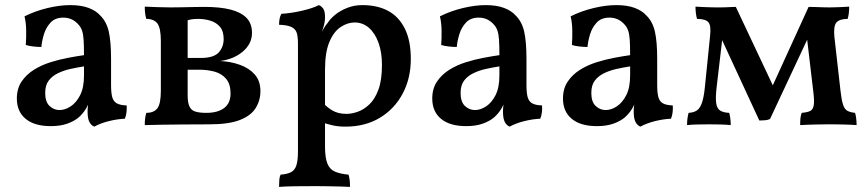

<svg xmlns="http://www.w3.org/2000/svg" viewBox="-20 -487 3395 752"><path d="M349 9Q337 4 330 -9.5Q323 -23 323 -50Q323 -60 324.5 -73.5Q326 -87 329 -99H332Q328 -80 316.5 -61Q305 -42 288 -27Q270 -12 243 -2.5Q216 7 179 7Q115 7 80.5 -21.5Q46 -50 46 -101Q46 -140 64.5 -167.5Q83 -195 112.5 -213.5Q142 -232 177 -243Q212 -254 246.5 -260.5Q281 -267 309 -271Q309 -309 307.5 -331Q306 -353 301.5 -366.5Q297 -380 288 -390Q276 -404 261 -411Q246 -418 228 -418Q196 -418 178 -398.5Q160 -379 152 -352.5Q144 -326 142 -303Q128 -303 110 -305Q92 -307 81 -311Q83 -337 82.5 -368Q82 -399 76 -423Q118 -444 166 -455.5Q214 -467 255 -467Q298 -467 327 -456Q356 -445 372 -427Q397 -403 406 -363.5Q415 -324 415 -256V-153Q415 -124 419.5 -107Q424 -90 437 -82.5Q450 -75 476 -74Q477 -62 475.5 -48Q474 -34 469 -22Q441 -21 408 -13Q375 -5 349 9ZM213 -56Q235 -56 257 -70.5Q279 -85 294 -114.5Q309 -144 309 -192V-227Q283 -223 256 -217Q229 -211 206.5 -200Q184 -189 170.5 -171Q157 -153 157 -123Q157 -88 174 -72Q191 -56 213 -56Z M547 3Q547 -13 548.5 -24Q550 -35 553 -45Q583 -45 596.5 -63Q610 -81 610 -132V-326Q610 -377 596.5 -395Q583 -413 553 -413Q550 -423 548.5 -434.5Q547 -446 547 -461Q570 -460 598 -459Q626 -458 648 -458Q668 -458 692 -458.5Q716 -459 739.5 -459.5Q763 -460 780 -460Q842 -460 883 -449.5Q924 -439 945.5 -417Q967 -395 967 -358Q967 -316 931.5 -285.5Q896 -255 842 -248Q884 -246 920 -233Q956 -220 978 -195Q1000 -170 1000 -130Q1000 -94 981.5 -64Q963 -34 919.5 -17Q876 0 800 0Q744 0 696.5 0.5Q649 1 611.5 1.5Q574 2 547 3ZM788 -45Q833 -45 858 -64Q883 -83 883 -121Q883 -158 865.5 -178.5Q848 -199 820 -206.5Q792 -214 760 -214H699V-260H766Q817 -260 836.5 -281.5Q856 -303 856 -334Q856 -365 841.5 -382Q827 -399 804 -406Q781 -413 756 -413Q740 -413 729 -411Q718 -409 702 -405L715 -434V-113Q715 -85 722 -70Q729 -55 745 -50Q761 -45 788 -45Z M1073 245Q1073 229 1074 217Q1075 205 1079 197Q1106 195 1120.5 187Q1135 179 1141 160Q1147 141 1147 106V-316Q1147 -342 1142.5 -357.5Q1138 -373 1122 -381Q1106 -389 1073 -390Q1073 -402 1075 -413Q1077 -424 1082 -433Q1120 -435 1163 -445Q1206 -455 1229 -467Q1239 -463 1246 -453Q1253 -443 1253 -420Q1253 -400 1246.5 -380Q1240 -360 1230 -329L1253 -309V87Q1253 130 1262 153Q1271 176 1291.5 185Q1312 194 1345 197Q1348 206 1349.5 218Q1351 230 1351 245Q1335 244 1313 243.5Q1291 243 1266 242.5Q1241 242 1216 242Q1178 242 1137 242.5Q1096 243 1073 245ZM1333 9Q1306 9 1285.5 4.5Q1265 0 1240 -8V-89Q1259 -68 1281.5 -54.5Q1304 -41 1337 -41Q1357 -41 1380.5 -49Q1404 -57 1426 -77.5Q1448 -98 1462 -135.5Q1476 -173 1476 -233Q1476 -282 1462.5 -319.5Q1449 -357 1425 -378Q1401 -399 1369 -399Q1341 -399 1314 -381Q1287 -363 1270 -322.5Q1253 -282 1253 -214L1221 -319Q1235 -353 1245.5 -371.5Q1256 -390 1264 -398Q1273 -413 1292.5 -429Q1312 -445 1339.5 -456Q1367 -467 1399 -467Q1458 -467 1500 -444.5Q1542 -422 1565.5 -375Q1589 -328 1589 -256Q1589 -180 1557 -120Q1525 -60 1467.5 -25.5Q1410 9 1333 9Z M1976 9Q1964 4 1957 -9.5Q1950 -23 1950 -50Q1950 -60 1951.5 -73.5Q1953 -87 1956 -99H1959Q1955 -80 1943.5 -61Q1932 -42 1915 -27Q1897 -12 1870 -2.5Q1843 7 1806 7Q1742 7 1707.5 -21.5Q1673 -50 1673 -101Q1673 -140 1691.5 -167.5Q1710 -195 1739.5 -213.5Q1769 -232 1804 -243Q1839 -254 1873.5 -260.5Q1908 -267 1936 -271Q1936 -309 1934.5 -331Q1933 -353 1928.5 -366.5Q1924 -380 1915 -390Q1903 -404 1888 -411Q1873 -418 1855 -418Q1823 -418 1805 -398.5Q1787 -379 1779 -352.5Q1771 -326 1769 -303Q1755 -303 1737 -305Q1719 -307 1708 -311Q1710 -337 1709.5 -368Q1709 -399 1703 -423Q1745 -444 1793 -455.5Q1841 -467 1882 -467Q1925 -467 1954 -456Q1983 -445 1999 -427Q2024 -403 2033 -363.5Q2042 -324 2042 -256V-153Q2042 -124 2046.5 -107Q2051 -90 2064 -82.5Q2077 -75 2103 -74Q2104 -62 2102.5 -48Q2101 -34 2096 -22Q2068 -21 2035 -13Q2002 -5 1976 9ZM1840 -56Q1862 -56 1884 -70.5Q1906 -85 1921 -114.5Q1936 -144 1936 -192V-227Q1910 -223 1883 -217Q1856 -211 1833.5 -200Q1811 -189 1797.5 -171Q1784 -153 1784 -123Q1784 -88 1801 -72Q1818 -56 1840 -56Z M2488 9Q2476 4 2469 -9.5Q2462 -23 2462 -50Q2462 -60 2463.5 -73.5Q2465 -87 2468 -99H2471Q2467 -80 2455.5 -61Q2444 -42 2427 -27Q2409 -12 2382 -2.5Q2355 7 2318 7Q2254 7 2219.5 -21.5Q2185 -50 2185 -101Q2185 -140 2203.5 -167.5Q2222 -195 2251.5 -213.5Q2281 -232 2316 -243Q2351 -254 2385.5 -260.5Q2420 -267 2448 -271Q2448 -309 2446.5 -331Q2445 -353 2440.5 -366.5Q2436 -380 2427 -390Q2415 -404 2400 -411Q2385 -418 2367 -418Q2335 -418 2317 -398.5Q2299 -379 2291 -352.5Q2283 -326 2281 -303Q2267 -303 2249 -305Q2231 -307 2220 -311Q2222 -337 2221.5 -368Q2221 -399 2215 -423Q2257 -444 2305 -455.5Q2353 -467 2394 -467Q2437 -467 2466 -456Q2495 -445 2511 -427Q2536 -403 2545 -363.5Q2554 -324 2554 -256V-153Q2554 -124 2558.5 -107Q2563 -90 2576 -82.5Q2589 -75 2615 -74Q2616 -62 2614.5 -48Q2613 -34 2608 -22Q2580 -21 2547 -13Q2514 -5 2488 9ZM2352 -56Q2374 -56 2396 -70.5Q2418 -85 2433 -114.5Q2448 -144 2448 -192V-227Q2422 -223 2395 -217Q2368 -211 2345.5 -200Q2323 -189 2309.5 -171Q2296 -153 2296 -123Q2296 -88 2313 -72Q2330 -56 2352 -56Z M2954 -15 2798 -352H2811L2787 -147Q2782 -105 2785 -83.5Q2788 -62 2800.5 -54Q2813 -46 2836 -45Q2839 -35 2840.5 -22.5Q2842 -10 2842 3Q2824 1 2800.5 0.5Q2777 0 2757 0Q2738 0 2713 0.5Q2688 1 2671 3Q2671 -11 2672.5 -22.5Q2674 -34 2677 -45Q2697 -46 2709.5 -54.5Q2722 -63 2729.5 -85Q2737 -107 2741 -148L2761 -345Q2766 -388 2754 -400.5Q2742 -413 2710 -413Q2707 -423 2705.5 -436Q2704 -449 2704 -461Q2718 -460 2732.5 -459.5Q2747 -459 2760.5 -458.5Q2774 -458 2785 -458Q2793 -458 2803 -458Q2813 -458 2824.5 -458.5Q2836 -459 2845.5 -459.5Q2855 -460 2862 -460L3019 -127H2995L3147 -460Q3158 -460 3172.5 -459.5Q3187 -459 3202 -458.5Q3217 -458 3228 -458Q3239 -458 3252 -458.5Q3265 -459 3279.5 -459.5Q3294 -460 3306 -461Q3306 -447 3304.5 -435Q3303 -423 3300 -413Q3269 -413 3256.5 -399.5Q3244 -386 3248 -343L3272 -131Q3276 -95 3282 -77Q3288 -59 3299 -53Q3310 -47 3329 -45Q3332 -35 3333.5 -22.5Q3335 -10 3335 3Q3326 2 3311 1.5Q3296 1 3279 0.5Q3262 0 3246 0Q3230 0 3218 0Q3202 0 3182.5 0.5Q3163 1 3144.5 1.5Q3126 2 3114 3Q3114 -13 3115 -23.5Q3116 -34 3120 -45Q3143 -47 3153.5 -52.5Q3164 -58 3167 -74Q3170 -90 3166 -123L3139 -352H3151L2996 -21Q2988 -17 2977 -16Q2966 -15 2954 -15Z"/></svg>

Font: Vollkorn Medium
Style: Regular
Weight: 500
Designer: Friedrich Althausen
Foundry: Friedrich Althausen
Version: Version 5.000